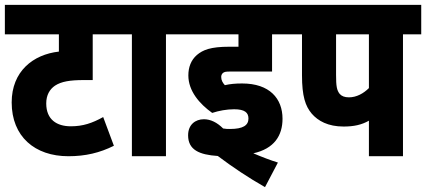

<svg xmlns="http://www.w3.org/2000/svg" viewBox="-20 -642 1751 789"><path d="M472 -501V-622H0V-501H222V-430C116 -418 28 -349 28 -221C28 -81 123 0 261 0C331 0 390 -14 448 -43L404 -161C359 -136 321 -123 271 -123C214 -123 170 -150 170 -217C170 -251 184 -275 206 -290C232 -307 267 -313 325 -313H361V-501Z M662 -501H737V-622H460V-501H522V0H662Z M942 -193C986 -193 1001 -179 1001 -155C1001 -127 979 -112 925 -112C917 -112 907 -112 897 -114C872 -139 845 -152 818 -152C783 -152 753 -130 753 -86C753 -26 799 -6 875 -1C936 45 1002 89 1069 127L1122 26C1093 17 1056 3 1021 -12C1107 -31 1141 -85 1141 -154C1141 -237 1088 -299 975 -299C947 -299 926 -297 904 -292C895 -302 889 -312 889 -326C889 -333 892 -338 895 -341C901 -347 908 -348 927 -348H1098V-501H1181V-622H724V-501H960V-450H923C845 -450 814 -437 789 -416C765 -395 754 -366 754 -332C754 -268 800 -215 852 -178C879 -187 912 -193 942 -193Z M1636 -501H1711V-622H1169V-501H1221V-333C1221 -246 1235 -206 1261 -175C1287 -145 1328 -122 1392 -122C1434 -122 1466 -129 1496 -146V0H1636ZM1496 -501V-280C1474 -258 1445 -242 1414 -242C1396 -242 1384 -247 1376 -256C1364 -271 1361 -288 1361 -334V-501Z"/></svg>

Font: Noto Sans Devanagari UI Condensed ExtraBold
Style: Regular
Weight: 800
Width: 3
Designer: Jelle Bosma - Monotype Design Team
Foundry: Monotype Imaging Inc.
Version: Version 2.004